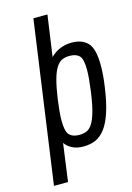

<svg xmlns="http://www.w3.org/2000/svg" viewBox="-134 -797 716 1038"><g transform="rotate(-15 224.0 -278.0)"><path d="M34.3 174H113L141.9 -37.1Q154.6 -18.6 180 -4.3Q205.4 10 245.3 10Q282.7 10 313.2 -3.4Q343.7 -16.9 367.5 -48.9Q391.3 -81 408.9 -135.3Q426.6 -189.6 438 -271Q443.3 -306.7 445.4 -335.9Q447.6 -365.1 447.6 -389.4Q447.6 -483.3 415.9 -516.3Q384.3 -549.3 326.6 -549.3Q305.6 -549.3 287.6 -545.1Q269.7 -541 255 -534.1Q240.3 -527.3 228.4 -518.6Q216.6 -509.9 207.4 -500.4L240 -730H161.3ZM175 -271.9Q184.9 -338.9 196.1 -379.9Q207.4 -420.9 222.1 -444Q236.9 -467.1 255.3 -475Q273.7 -482.9 298.1 -482.9Q333.1 -482.9 351.3 -464.9Q369.4 -446.9 369.4 -386.3Q369.4 -364.1 366.8 -334.9Q364.1 -305.7 358.9 -266Q349.7 -199.1 338.2 -158Q326.7 -116.9 312.4 -94.2Q298.1 -71.6 280 -64Q261.9 -56.4 238 -56.4Q202.1 -56.4 183.6 -75.3Q165 -94.1 165 -156.1Q165 -178 167.5 -205.9Q170 -233.9 175 -271.9Z"/></g></svg>

Font: Secuela ExtLt
Style: Italic
Weight: 200
Italic angle: -8°
Designer: Fernando Haro
Foundry: deFharo
Version: Version 1.704